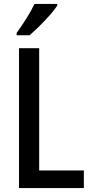

<svg xmlns="http://www.w3.org/2000/svg" viewBox="-20 -960 467 980"><path d="M77 0V-714H180V-90H408V0ZM272 -931Q259 -911 234 -882.5Q209 -854 181 -826.5Q153 -799 131 -780H65V-792Q91 -828 115.5 -867Q140 -906 156 -940H272Z"/></svg>

Font: Noto Sans Hebrew Condensed Medium
Style: Regular
Weight: 500
Width: 3
Designer: Monotype Design Team
Foundry: Monotype Imaging Inc.
Version: Version 2.004; ttfautohint (v1.8.4.7-5d5b)